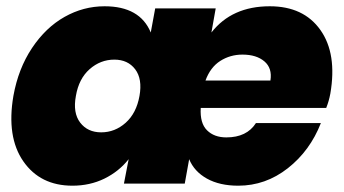

<svg xmlns="http://www.w3.org/2000/svg" viewBox="-20 -588 1101 615"><path d="M756.8 -413.1Q717.3 -413.1 685.5 -392.8Q653.8 -372.6 638.2 -330.1H846.2Q852.5 -369.6 826.9 -391.4Q801.3 -413.1 756.8 -413.1ZM1007.8 -193.8Q973.1 -105 901.9 -49.1Q830.6 6.8 743.2 6.8Q683.6 6.8 642.8 -15.9Q602.1 -38.6 585.9 -78.1L571.8 0H377L392.1 -78.1Q360.8 -38.6 314.5 -15.9Q268.1 6.8 211.9 6.8Q108.9 6.8 54.7 -71.3Q0.5 -149.4 22.9 -280.8Q38.6 -368.2 82.5 -434.1Q126.5 -500 186.8 -533.9Q247.1 -567.9 314.9 -567.9Q428.2 -567.9 462.9 -483.9L477.1 -561H670.9L657.2 -483.9Q722.7 -567.9 844.2 -567.9Q952.6 -567.9 1006.3 -491.9Q1060.1 -416 1038.1 -288.1Q1033.7 -264.2 1024.9 -242.2H623Q620.1 -193.4 643.1 -170.7Q666 -147.9 705.1 -147.9Q770.5 -147.9 799.8 -193.8ZM223.1 -280.8Q212.9 -226.6 236.8 -195.3Q260.7 -164.1 304.2 -164.1Q348.1 -164.1 382.6 -194.8Q417 -225.6 426.8 -280.8Q436.5 -335 413.1 -366Q389.6 -397 346.2 -397Q301.8 -397 267.1 -366.5Q232.4 -335.9 223.1 -280.8Z"/></svg>

Font: Poppins ExtraBold
Style: Italic
Weight: 800
Italic angle: -10°
Designer: Ninad Kale (Devanagari), Jonny Pinhorn (Latin)
Foundry: Indian Type Foundry
Version: Version 3.200;PS 1.000;hotconv 16.6.54;makeotf.lib2.5.65590